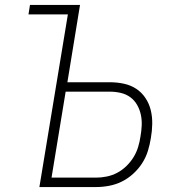

<svg xmlns="http://www.w3.org/2000/svg" viewBox="-20 -755 740 775"><path d="M139 0 254 -697H95L101 -735H303L252 -423H424Q453 -423 480.5 -417Q508 -411 530 -396.5Q552 -382 567 -359.5Q582 -337 588.5 -310.5Q595 -284 594.5 -255Q594 -226 589 -198Q585 -172 577 -146Q569 -120 554 -96.5Q539 -73 517.5 -53.5Q496 -34 471.5 -22Q447 -10 420.5 -5Q394 0 368 0ZM368 -38Q389 -38 411 -42.5Q433 -47 453 -57.5Q473 -68 490 -84.5Q507 -101 519 -120.5Q531 -140 537.5 -161.5Q544 -183 547 -204Q551 -226 552 -248.5Q553 -271 548.5 -292Q544 -313 533.5 -331.5Q523 -350 506 -362.5Q489 -375 467.5 -380Q446 -385 424 -385H245L188 -38Z"/></svg>

Font: Iosevka Aile Extralight
Style: Italic
Weight: 200
Italic angle: -9°
Designer: Belleve Invis
Foundry: Belleve Invis
Version: Version 31.1.0; ttfautohint (v1.8.4)